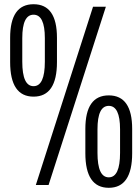

<svg xmlns="http://www.w3.org/2000/svg" viewBox="-20 -872 654 905"><path d="M148.9 0 418.5 -840.3H479L209 0ZM191.4 -581.1V-692.4Q191.4 -802.7 138.2 -802.7Q85 -802.7 85 -692.4V-581.1Q85 -465.8 138.2 -465.8Q191.4 -465.8 191.4 -581.1ZM27.8 -579.6V-693.8Q27.8 -852.1 138.2 -852.1Q248.5 -852.1 248.5 -693.8V-579.6Q248.5 -416.5 138.2 -416.5Q27.8 -416.5 27.8 -579.6ZM545.9 -151.4V-262.7Q545.9 -373 492.7 -373Q439.5 -373 439.5 -262.7V-151.4Q439.5 -36.1 492.7 -36.1Q545.9 -36.1 545.9 -151.4ZM382.3 -149.9V-264.2Q382.3 -422.4 492.7 -422.4Q603 -422.4 603 -264.2V-149.9Q603 13.2 492.7 13.2Q382.3 13.2 382.3 -149.9Z"/></svg>

Font: Oswald-Light
Style: Light
Weight: 300
Designer: vernon adams
Foundry: vernon adams
Version: Version ; ttfautohint (v0.92.18-e454-dirty) -l 8 -r 50 -G 20